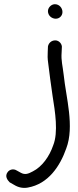

<svg xmlns="http://www.w3.org/2000/svg" viewBox="-20 -714 371 913"><path d="M26 153 47 165C68 178 90 182 112 178C210 161 266 75 295 -8C335 -113 294 -250 283 -357C278 -402 270 -425 273 -464L274 -486C277 -503 262 -522 243 -522C224 -522 211 -509 208 -493V-492L207 -468C206 -453 206 -434 209 -415C215 -368 222 -310 230 -258C242 -183 258 -85 233 -23C215 30 180 79 136 101C114 113 99 118 80 108L60 97C43 86 24 93 16 105C2 124 15 142 26 153ZM245 -625C263 -625 277 -639 277 -657C277 -676 262 -694 241 -694C224 -694 208 -678 208 -661C208 -639 227 -625 245 -625Z"/></svg>

Font: Stray Cat
Style: ExBdCn
Weight: 800
Version: Version 1.0